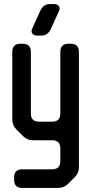

<svg xmlns="http://www.w3.org/2000/svg" viewBox="-20 -699 456 939"><path d="M49 180Q49 220 89 220H264Q293 220 313 200L346 167Q366 147 366 118V-445Q366 -485 326 -485H315Q275 -485 275 -445V-144Q275 -104 235 -104H171Q131 -104 131 -144V-445Q131 -485 91 -485H80Q40 -485 40 -445V-115Q40 -86 60 -66L93 -33Q113 -13 142 -13H235Q275 -13 275 27V89Q275 129 235 129H89Q49 129 49 169ZM162 -525H183Q200 -525 211.5 -534.5Q223 -544 229 -558L269 -646Q275 -660 267.5 -669.5Q260 -679 244 -679H223Q206 -679 194.5 -669.5Q183 -660 177 -646L137 -558Q131 -544 138.5 -534.5Q146 -525 162 -525Z"/></svg>

Font: WDXL Lubrifont TC
Style: Regular
Weight: 400
Designer: [WDXL Lubrifont] Copyright 2020-2022 (c) NightFurySL2001, Skr-ZERO; [ZCOOL QingKe HuangYou] Copyright 2018-2022 (c) The 
Version: Version 2.001;hotconv 1.1.1;makeotfexe 2.6.0